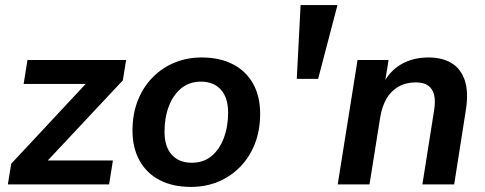

<svg xmlns="http://www.w3.org/2000/svg" viewBox="-20 -725 1907 755"><path d="M11 0 24 -81 345 -425 349 -395H73L88 -489H476L463 -409L137 -61L133 -94H424L409 0Z M731 10Q659 10 607.5 -17Q556 -44 528.5 -94Q501 -144 501 -211Q501 -277 522 -330Q543 -383 580.5 -421Q618 -459 667 -479Q716 -499 773 -499Q845 -499 896.5 -472Q948 -445 975.5 -395.5Q1003 -346 1003 -278Q1003 -212 982 -159Q961 -106 923.5 -68Q886 -30 837 -10Q788 10 731 10ZM734 -85Q780 -85 811.5 -111Q843 -137 860 -182Q877 -227 877 -282Q877 -341 848.5 -372.5Q820 -404 770 -404Q725 -404 693 -378Q661 -352 644 -307.5Q627 -263 627 -207Q627 -148 655.5 -116.5Q684 -85 734 -85Z M1147 -415 1162 -705H1307L1231 -415Z M1308 0 1386 -489H1508L1492 -390H1484Q1509 -443 1555.5 -471Q1602 -499 1665 -499Q1719 -499 1755.5 -477Q1792 -455 1807.5 -409.5Q1823 -364 1812 -293L1766 0H1641L1687 -291Q1693 -328 1687 -352Q1681 -376 1663.5 -388.5Q1646 -401 1615 -401Q1576 -401 1546.5 -384Q1517 -367 1499.5 -336.5Q1482 -306 1475 -263L1433 0Z"/></svg>

Font: Nunito Sans 12pt
Style: Bold Italic
Weight: 700
Italic angle: -9°
Designer: Vernon Adams
Foundry: Vernon Adams
Version: Version 3.101;gftools[0.9.27]